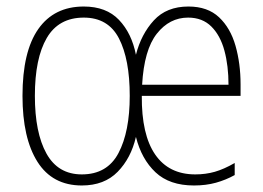

<svg xmlns="http://www.w3.org/2000/svg" viewBox="-20 -559 808 589"><path d="M558 -539Q617 -539 652 -506Q687 -473 702.5 -418.5Q718 -364 718 -300V-265H415Q414 -146 456 -85Q498 -24 579 -24Q611 -24 639 -32Q667 -40 700 -59V-22Q673 -7 642.5 1.5Q612 10 575 10Q500 10 457 -30.5Q414 -71 397 -139Q382 -74 341 -32Q300 10 231 10Q141 10 95 -62.5Q49 -135 49 -265Q49 -401 97.5 -470Q146 -539 237 -539Q306 -539 345 -498Q384 -457 397 -391Q413 -454 452 -496.5Q491 -539 558 -539ZM557 -505Q500 -505 461 -455.5Q422 -406 416 -299H681Q681 -357 668.5 -403.5Q656 -450 628.5 -477.5Q601 -505 557 -505ZM237 -505Q160 -505 123.5 -442.5Q87 -380 87 -265Q87 -152 122.5 -88Q158 -24 231 -24Q309 -24 343.5 -89.5Q378 -155 378 -265Q378 -377 345 -441Q312 -505 237 -505Z"/></svg>

Font: Noto Sans Khmer UI Condensed ExtraLight
Style: Regular
Weight: 200
Width: 3
Designer: Danh Hong and the Monotype Design Team
Foundry: Monotype Imaging Inc.
Version: Version 2.002; ttfautohint (v1.8.4.7-5d5b)